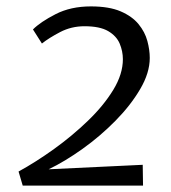

<svg xmlns="http://www.w3.org/2000/svg" viewBox="-20 -580 534 600"><path d="M51 0 38 -44Q92 -73.5 149 -114.5Q206 -155.5 255 -202.8Q304 -250 334 -299.2Q364 -348.5 364 -395Q364 -420 354 -443.8Q344 -467.5 318 -482.8Q292 -498 244 -498Q203 -498 168 -479.8Q133 -461.5 111 -444L83 -488Q106.5 -511.5 153.8 -535.8Q201 -560 264 -560Q321 -560 357 -544.5Q393 -529 413 -504.5Q433 -480 440.5 -452Q448 -424 448 -399Q448 -352.5 418.2 -301.8Q388.5 -251 341 -202.8Q293.5 -154.5 238.2 -115Q183 -75.5 132 -51L426 -65L427 0Z"/></svg>

Font: Merriweather Sans Light
Style: Italic
Weight: 300
Italic angle: -7.5°
Designer: Eben Sorkin
Foundry: Eben Sorkin
Version: Version 2.001; ttfautohint (v1.8.3)